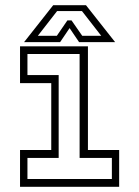

<svg xmlns="http://www.w3.org/2000/svg" viewBox="-20 -718 535 738"><path d="M57 0V-141.5H177V-398.5H57V-540H318V-141.5H438V0ZM85.5 -30H410V-111H286V-510.5H85.5V-429.5H205.5V-111H85.5ZM184.5 -698H310.5L422.5 -556H284L247.5 -610L211 -556H72.5ZM199.5 -675.5 125.5 -580.5H198.5L239 -639.5H255L296 -580.5H369L295 -675.5Z"/></svg>

Font: Tourney Light
Style: Regular
Weight: 300
Version: Version 1.015